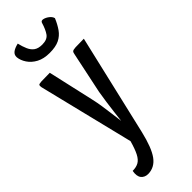

<svg xmlns="http://www.w3.org/2000/svg" viewBox="-298 -731 945 945"><g transform="rotate(-45 174.0 -259.0)"><path d="M85 195Q61 195 48 179Q35 163 41 130Q66 130 83 120.5Q100 111 112.5 86.5Q125 62 137 19L15 -478Q13 -489 15 -493.5Q17 -498 35 -499Q53 -500 94 -500L148 -261Q155 -231 159.5 -200Q164 -169 167.5 -142.5Q171 -116 173 -100Q175 -84 175 -84Q175 -84 177 -100Q179 -116 182 -142.5Q185 -169 189.5 -200.5Q194 -232 199 -262L244 -476Q246 -489 250.5 -493.5Q255 -498 272.5 -499Q290 -500 331 -500L208 27Q187 116 158.5 155Q130 194 85 195ZM163 -569Q122 -569 94 -584Q66 -599 50.5 -622.5Q35 -646 33 -669Q32 -686 45 -696.5Q58 -707 84 -713Q90 -687 99 -666.5Q108 -646 123.5 -635Q139 -624 166 -624Q201 -624 215.5 -644.5Q230 -665 241 -702Q245 -712 258.5 -709Q272 -706 285.5 -695.5Q299 -685 302 -672Q289 -641 272.5 -617.5Q256 -594 230.5 -581.5Q205 -569 163 -569Z"/></g></svg>

Font: Yanone Kaffeesatz
Style: Regular
Weight: 400
Designer: Yanone (Cyrillic: Daniel Pouzeot, Huerta Tipografica, and Cyreal)
Foundry: Yanone
Version: Version 2.003